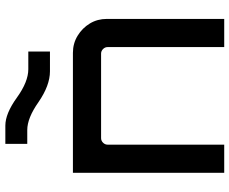

<svg xmlns="http://www.w3.org/2000/svg" viewBox="-92 -788 879 736"><g transform="rotate(-90 348.0 -419.5)"><path d="M54 0V-580H514Q550 -580 579.5 -562Q609 -544 626.5 -515Q644 -486 644 -450V0H536V-447Q536 -457 528.5 -464.5Q521 -472 511 -472H187Q177 -472 169.5 -464.5Q162 -457 162 -447V0ZM443 -668Q389 -668 325 -712Q264 -755 218 -755H165V-839H235Q281 -839 342 -795Q403 -751 451 -751H519V-668H443Z"/></g></svg>

Font: Orbitron Medium
Style: Regular
Weight: 500
Designer: Matt McInerney
Foundry: The League of Moveable Type
Version: Version 2.001